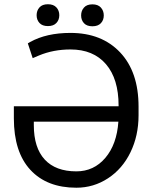

<svg xmlns="http://www.w3.org/2000/svg" viewBox="-20 -876 731 906"><path d="M312.5 -720.7Q460 -720.7 546.9 -628.7Q633.8 -536.6 633.8 -373V-332Q633.8 -235.8 595.7 -157.5Q557.6 -79.1 489.7 -34.7Q421.9 9.8 340.3 9.8Q201.2 9.8 123.3 -74.5Q45.4 -158.7 45.4 -317.4V-374.5H539.6V-377.9Q539.6 -503.9 480 -573.2Q420.4 -642.6 312.5 -642.6Q231.9 -642.6 164.1 -614.3L134.3 -601.6L111.3 -671.4L122.1 -677.7Q199.2 -720.7 312.5 -720.7ZM340.3 -67.4Q422.9 -67.4 477.1 -131.1Q531.2 -194.8 538.6 -301.8H139.6V-285.2Q139.6 -178.7 191.2 -123Q242.7 -67.4 340.3 -67.4ZM152.8 -804.2Q152.8 -826.2 166.3 -841.1Q179.7 -856 206.1 -856Q232.4 -856 246.1 -841.1Q259.8 -826.2 259.8 -804.2Q259.8 -782.2 246.1 -767.6Q232.4 -752.9 206.1 -752.9Q179.7 -752.9 166.3 -767.6Q152.8 -782.2 152.8 -804.2ZM362.8 -803.2Q362.8 -825.2 376.2 -840.3Q389.6 -855.5 416 -855.5Q442.4 -855.5 456.1 -840.3Q469.7 -825.2 469.7 -803.2Q469.7 -781.2 456.1 -766.6Q442.4 -752 416 -752Q389.6 -752 376.2 -766.6Q362.8 -781.2 362.8 -803.2Z"/></svg>

Font: RobotoInd
Style: Regular
Weight: 400
Designer: Google
Version: Version 2.001101; 2014